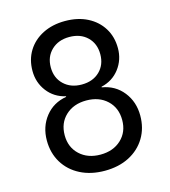

<svg xmlns="http://www.w3.org/2000/svg" viewBox="-111 -829 823 929"><g transform="rotate(-15 300.0 -365.0)"><path d="M300 10Q231 10 178 -17Q125 -44 95.5 -92.5Q66 -141 66 -204Q66 -273 105.5 -323Q145 -373 211 -384V-387Q154 -400 120 -444.5Q86 -489 86 -547Q86 -604 113 -647.5Q140 -691 188.5 -715.5Q237 -740 300 -740Q364 -740 412 -715.5Q460 -691 487 -647.5Q514 -604 514 -547Q514 -489 480 -444.5Q446 -400 389 -387V-384Q455 -373 494.5 -323Q534 -273 534 -204Q534 -141 504.5 -92.5Q475 -44 422.5 -17Q370 10 300 10ZM300 -422Q356 -422 390 -455Q424 -488 424 -541Q424 -594 390 -627Q356 -660 300 -660Q245 -660 210.5 -627Q176 -594 176 -541Q176 -488 210.5 -455Q245 -422 300 -422ZM300 -71Q364 -71 404 -108.5Q444 -146 444 -206Q444 -267 404 -304.5Q364 -342 300 -342Q236 -342 196 -304.5Q156 -267 156 -206Q156 -146 196 -108.5Q236 -71 300 -71Z"/></g></svg>

Font: JetBrainsMonoNL NF
Style: Regular
Weight: 400
Designer: Philipp Nurullin, Konstantin Bulenkov
Foundry: JetBrains
Version: Version 2.304; ttfautohint (v1.8.4.7-5d5b);Nerd Fonts 3.2.1